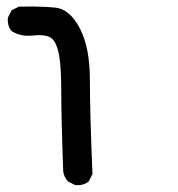

<svg xmlns="http://www.w3.org/2000/svg" viewBox="-20 -439 540 583"><path d="M207.5 122.6 188 112.8 187 112.3 186 111.3Q180.2 105 176.5 97.2Q172.9 89.4 171.9 80.6V80.1Q168.9 -0.5 167.5 -62Q166 -123.5 166 -166Q166 -183.1 165.5 -198Q165 -212.9 164.3 -225.8Q163.6 -238.8 162.4 -249.8Q161.1 -260.7 159.7 -269.8Q158.2 -278.8 156.2 -285.6Q147.5 -318.8 130.4 -326.7Q112.3 -335 79.6 -331.1Q43.5 -327.1 16.6 -343.8L15.6 -344.2L15.1 -344.7Q2 -360.4 3.9 -384.3V-385.3L4.4 -386.2L14.2 -405.8L15.1 -407.7L17.1 -408.7L36.6 -418.5L37.6 -418.9H39.1Q60.1 -419.4 79.1 -419.2Q98.1 -418.9 114.7 -418.2Q131.3 -417.5 146 -416Q169.4 -414.1 188.7 -397.7Q208 -381.3 223.1 -351.6Q252.9 -293.5 252.9 -196.3Q252.9 -100.6 260.7 87.9V89.4L260.3 90.3L250.5 109.9L250 111.3L249 111.8Q241.2 118.7 231.2 121.3Q221.2 124 209.5 123H208.5Z"/></svg>

Font: NaikaiFont
Style: SemiBold
Weight: 600
Version: Version 1.89